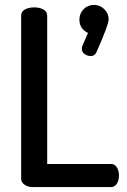

<svg xmlns="http://www.w3.org/2000/svg" viewBox="-20 -761 517 781"><path d="M66 -35V-697Q66 -714 81.5 -722.5Q97 -731 119 -731Q141 -731 156.5 -722.5Q172 -714 172 -697V-94H432Q447 -94 455.5 -80Q464 -66 464 -47Q464 -28 455.5 -14Q447 0 432 0H113Q94 0 80 -9.5Q66 -19 66 -35ZM303 -681Q303 -706 320 -723.5Q337 -741 362 -741Q387 -741 404.5 -723.5Q422 -706 422 -682Q422 -661 372 -548Q365 -533 349 -533Q336 -533 324.5 -541Q313 -549 313 -562Q313 -570 315 -574L338 -627Q303 -644 303 -681Z"/></svg>

Font: TerminalDosisSemiBold
Style: Bold
Weight: 600
Designer: EdgarTolentino, PabloImpallari, IginoMarini
Foundry: EdgarTolentino, PabloImpallari, IginoMarini
Version: Version 1.006